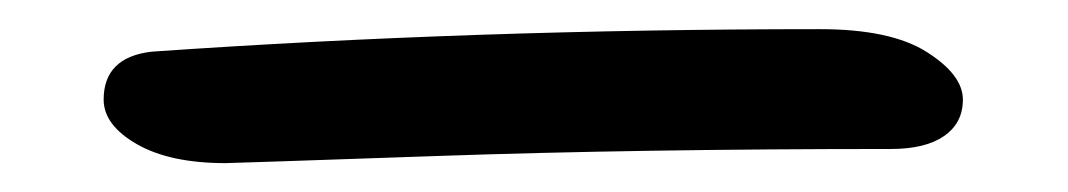

<svg xmlns="http://www.w3.org/2000/svg" viewBox="-20 96 740 133"><path d="M136.2 209Q97.7 209 74.7 195.8Q51.8 182.6 51.8 165Q51.8 135.7 85 131.8Q309.1 116.2 547.9 116.2Q597.2 116.2 622.1 132.1Q647 147.9 647 165Q647 181.2 634 190.2Q621.1 199.2 597.2 199.2Q422.9 199.2 281.5 204.1Q140.1 209 136.2 209Z"/></svg>

Font: Shantell Sans Irregular Bouncy
Style: Regular
Weight: 400
Designer: Stephen Nixon, Anya Danilova, Shantell Martin
Foundry: Arrow Type
Version: Version 1.006;[9816181b4]